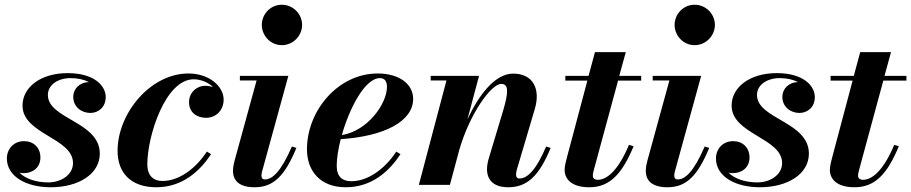

<svg xmlns="http://www.w3.org/2000/svg" viewBox="-20 -780 3844 810"><path d="M401 -132C401 -267.5 182 -277 182 -379.5C182 -422 224.5 -450.5 278 -450.5C309 -450.5 335.5 -444 355.5 -433.5C316 -433.5 289 -405 289 -371.5C289 -329 324 -303.5 361 -303.5C394.5 -303.5 426 -327 426 -370.5C426 -417.5 378.5 -471.5 265.5 -471.5C150 -471.5 75 -411 75 -334.5C75 -213.5 288 -198.5 288 -92C288 -42 237 -10.5 184 -10.5C133.5 -10.5 88.5 -25 62 -51.5C68 -50 74 -49.5 80 -49.5C117.5 -49.5 150.5 -72.5 150.5 -115.5C150.5 -157.5 121.5 -184.5 81.5 -184.5C37.5 -184.5 9 -151.5 9 -111.5C9 -37 88 10 194.5 10C311 10 401 -45.5 401 -132Z M870.5 -129.5 853 -140.5C808.5 -73.5 739.5 -16.5 665 -16.5C626 -16.5 601.5 -40.5 601.5 -86.5C601.5 -207 678 -445.5 797 -445.5C827.5 -445.5 858 -432.5 878.5 -413C868 -416 857 -418 846.5 -418C809 -418 777.5 -389 777.5 -349C777.5 -304 812 -283 849.5 -283C891 -283 923.5 -314.5 923.5 -360C923.5 -414 864.5 -470 775 -470C614 -470 476 -301.5 476 -143.5C476 -50 533 10 639.5 10C750.5 10 823.5 -59 870.5 -129.5Z M1084.5 -675C1084.5 -629.5 1121 -589.5 1169 -589.5C1217 -589.5 1254.5 -629.5 1254.5 -675C1254.5 -720.5 1217 -760 1169 -760C1121 -760 1084.5 -720.5 1084.5 -675ZM1230.5 -156 1211.5 -162C1165 -54.5 1128.5 -23 1097.5 -23C1087 -23 1083 -30 1083 -39C1083 -44 1084 -50.5 1085.5 -56L1196.5 -460H992V-440.5H1062.5L970 -103.5C967 -92.5 963 -76.5 963 -59C963 -17.5 990 10 1054.5 10C1135.5 10 1182.5 -40.5 1230.5 -156Z M1400.5 -81C1400.5 -112 1407 -151.5 1417.5 -193C1601.5 -205 1723 -268 1723 -363C1723 -423 1667.5 -470 1573 -470C1407.5 -470 1275 -314.5 1275 -150C1275 -60 1330 10 1438.5 10C1550 10 1622.5 -58.5 1669.5 -129.5L1652 -140.5C1602 -65 1530.5 -15.5 1462.5 -15.5C1426 -15.5 1400.5 -32.5 1400.5 -81ZM1583 -450.5C1605 -450.5 1612.5 -434 1612.5 -413.5C1612.5 -342.5 1531.5 -228 1422 -210C1455 -325.5 1520 -450.5 1583 -450.5Z M1863.5 -440.5 1747 0H1878L1918 -149C1962.5 -301.5 2052 -426 2095 -426C2126.5 -426 2125.5 -390.5 2102.5 -313L2042.5 -113.5C2038.5 -100.5 2034.5 -81.5 2034.5 -67C2034.5 -19 2064 10 2124.5 10C2202 10 2254 -35.5 2303 -156L2284 -162C2244.5 -68.5 2207.5 -27 2171.5 -27C2161.5 -27 2157 -33 2157 -44C2157 -49 2158.5 -57.5 2160 -63L2236 -319.5C2261.5 -404.5 2229 -469.5 2144.5 -469.5C2068.5 -469.5 2000 -379.5 1952 -276.5L2001 -460H1797V-440.5Z M2653 -163 2633.5 -169C2587.5 -58.5 2539 -21.5 2502.5 -21.5C2488 -21.5 2481 -28 2481 -38.5C2481 -47.5 2483.5 -56.5 2485.5 -64L2587.5 -440H2685V-460H2592.5L2620 -560H2490L2463 -460H2365V-440H2458L2373.5 -122.5C2368 -102.5 2362 -79 2362 -63.5C2362 -26.5 2389 10 2466 10C2554 10 2605 -48 2653 -163Z M2826 -675C2826 -629.5 2862.5 -589.5 2910.5 -589.5C2958.5 -589.5 2996 -629.5 2996 -675C2996 -720.5 2958.5 -760 2910.5 -760C2862.5 -760 2826 -720.5 2826 -675ZM2972 -156 2953 -162C2906.5 -54.5 2870 -23 2839 -23C2828.5 -23 2824.5 -30 2824.5 -39C2824.5 -44 2825.5 -50.5 2827 -56L2938 -460H2733.5V-440.5H2804L2711.5 -103.5C2708.5 -92.5 2704.5 -76.5 2704.5 -59C2704.5 -17.5 2731.5 10 2796 10C2877 10 2924 -40.5 2972 -156Z M3392.5 -132C3392.5 -267.5 3173.5 -277 3173.5 -379.5C3173.5 -422 3216 -450.5 3269.5 -450.5C3300.5 -450.5 3327 -444 3347 -433.5C3307.5 -433.5 3280.5 -405 3280.5 -371.5C3280.5 -329 3315.5 -303.5 3352.5 -303.5C3386 -303.5 3417.5 -327 3417.5 -370.5C3417.5 -417.5 3370 -471.5 3257 -471.5C3141.5 -471.5 3066.5 -411 3066.5 -334.5C3066.5 -213.5 3279.5 -198.5 3279.5 -92C3279.5 -42 3228.5 -10.5 3175.5 -10.5C3125 -10.5 3080 -25 3053.5 -51.5C3059.5 -50 3065.5 -49.5 3071.5 -49.5C3109 -49.5 3142 -72.5 3142 -115.5C3142 -157.5 3113 -184.5 3073 -184.5C3029 -184.5 3000.5 -151.5 3000.5 -111.5C3000.5 -37 3079.5 10 3186 10C3302.5 10 3392.5 -45.5 3392.5 -132Z M3772 -163 3752.5 -169C3706.5 -58.5 3658 -21.5 3621.5 -21.5C3607 -21.5 3600 -28 3600 -38.5C3600 -47.5 3602.5 -56.5 3604.5 -64L3706.5 -440H3804V-460H3711.5L3739 -560H3609L3582 -460H3484V-440H3577L3492.5 -122.5C3487 -102.5 3481 -79 3481 -63.5C3481 -26.5 3508 10 3585 10C3673 10 3724 -48 3772 -163Z"/></svg>

Font: Bodoni* 11pt
Style: Bold Italic
Weight: 700
Italic angle: -13°
Version: Version 2.3